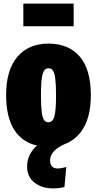

<svg xmlns="http://www.w3.org/2000/svg" viewBox="-20 -797 540 1069"><path d="M390.1 -776.9V-650.9H109.9V-776.9ZM338.9 5.9Q258.8 42.5 258.8 96.2Q258.8 119.1 270 130.1Q281.2 141.1 299.8 141.1Q320.3 141.1 349.1 132.8L338.9 244.1Q308.6 252 276.9 252Q212.9 252 171.9 219.7Q130.9 187.5 130.9 129.9Q130.9 62.5 186 13.2Q104 -4.4 59.1 -74.5Q14.2 -144.5 14.2 -268.1Q14.2 -407.2 76.7 -480.7Q139.2 -554.2 250 -554.2Q360.8 -554.2 423.3 -482.9Q485.8 -411.6 485.8 -266.1Q485.8 -157.7 447.5 -89.1Q409.2 -20.5 338.9 5.9ZM250 -417Q226.6 -417 217.3 -384.8Q208 -352.5 208 -268.1Q208 -208 212.2 -175Q216.3 -142.1 225.1 -129.2Q233.9 -116.2 250 -116.2Q273.4 -116.2 282.7 -148.4Q292 -180.7 292 -266.1Q292 -325.7 287.8 -358.4Q283.7 -391.1 274.9 -404.1Q266.1 -417 250 -417Z"/></svg>

Font: Fira Sans Compressed Heavy
Style: Regular
Weight: 900
Width: 1
Designer: Carrois Corporate & Edenspiekermann AG
Foundry: Carrois Corporate GbR & Edenspiekermann AG
Version: Version 4.203;PS 004.203;hotconv 1.0.88;makeotf.lib2.5.64775